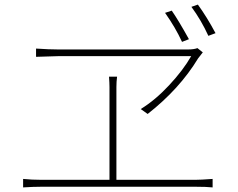

<svg xmlns="http://www.w3.org/2000/svg" viewBox="-20 -857 1040 840"><path d="M922.9 -711.9 891.6 -700.2Q860.4 -768.6 817.4 -827.1L845.7 -836.9Q884.8 -783.2 922.9 -711.9ZM806.6 -685.5 776.4 -673.8Q747.1 -737.3 702.1 -800.8L731.4 -810.5Q761.7 -766.6 806.6 -685.5ZM816.4 -611.3H233.4L137.7 -608.4V-644.5Q196.3 -640.6 233.4 -640.6H802.7Q828.1 -640.6 843.8 -646.5L867.2 -627.9L846.7 -601.6Q765.6 -467.8 626 -358.4L595.7 -379.9Q659.2 -418.9 720.2 -484.4Q781.2 -549.8 816.4 -611.3ZM489.3 -70.3H835Q857.4 -70.3 910.2 -74.2V-37.1Q883.8 -40 835 -40H161.1Q125 -40 81.1 -37.1V-74.2Q119.1 -70.3 161.1 -70.3H459V-476.6Q459 -492.2 457 -521.5H492.2Q489.3 -500 489.3 -476.6Z"/></svg>

Font: GenEi Gothic M ExtraLight
Style: Regular
Weight: 200
Designer: o_tamon (Modified); [Source Han Sans]
Ryoko NISHIZUKA  (kana & ideographs); Paul D. Hunt (Latin, Greek & Cyrillic); Wenl
Version: Version 1.1a;Original Version 1.004